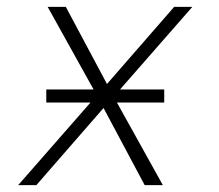

<svg xmlns="http://www.w3.org/2000/svg" viewBox="-20 -540 640 560"><path d="M33 0 244 -241H115V-279H253L119 -520H172L292 -295L488 -520H541L330 -279H459V-241H321L455 0H402L282 -225L86 0Z"/></svg>

Font: Iosevka Aile Extralight
Style: Italic
Weight: 200
Italic angle: -9°
Designer: Belleve Invis
Foundry: Belleve Invis
Version: Version 31.1.0; ttfautohint (v1.8.4)